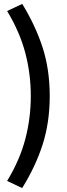

<svg xmlns="http://www.w3.org/2000/svg" viewBox="-20 -771 343 986"><path d="M16.6 158.2Q82 50.3 110.1 -57.4Q138.2 -165 138.2 -277.8Q138.2 -391.1 110.1 -498.5Q82 -606 16.6 -714.4L94.2 -751Q163.6 -637.2 199.5 -524.9Q235.4 -412.6 235.4 -277.8Q235.4 -143.6 199.5 -30.5Q163.6 82.5 93.8 194.8Z"/></svg>

Font: Pyidaungsu
Style: Bold
Weight: 700
Designer: Sun Tun
Foundry: MCF
Version: Version 2.005 July 4, 2018; ttfautohint (v1.8.1)